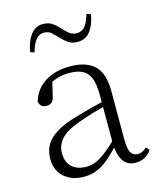

<svg xmlns="http://www.w3.org/2000/svg" viewBox="-115 -837 775 933"><g transform="rotate(-15 273.0 -370.5)"><path d="M191 14Q133 14 94 -19Q55 -52 55 -114Q55 -151 71.5 -180.5Q88 -210 125.5 -234Q163 -258 225 -276Q268 -289 312.5 -300.5Q357 -312 397 -321V-297Q357 -287 315.5 -275Q274 -263 237 -249Q170 -225 143.5 -194Q117 -163 117 -125Q117 -78 144 -54Q171 -30 215 -30Q240 -30 263.5 -39.5Q287 -49 316.5 -72Q346 -95 386 -134L392 -89H373Q341 -55 313 -32Q285 -9 256 2.5Q227 14 191 14ZM453 13Q411 13 390.5 -17.5Q370 -48 368 -102V-106V-350Q368 -407 355 -437.5Q342 -468 316 -480Q290 -492 250 -492Q220 -492 190 -483Q160 -474 128 -454L164 -482L145 -402Q141 -382 131 -374Q121 -366 105 -366Q74 -366 68 -397Q85 -456 136 -489Q187 -522 263 -522Q345 -522 386 -482.5Q427 -443 427 -354V-113Q427 -61 439 -43Q451 -25 473 -25Q486 -25 496 -30Q506 -35 518 -46L533 -30Q518 -8 497.5 2.5Q477 13 453 13ZM95 -639Q103 -690 127 -722.5Q151 -755 190 -755Q217 -755 236 -742Q255 -729 270 -712Q287 -693 302 -681Q317 -669 339 -669Q365 -669 381 -689.5Q397 -710 407 -748L428 -741Q420 -690 396 -658.5Q372 -627 332 -627Q304 -627 285.5 -639.5Q267 -652 253 -668Q237 -685 222 -699Q207 -713 184 -713Q158 -713 142 -692Q126 -671 115 -632Z"/></g></svg>

Font: Noto Serif JP ExtraLight
Style: Regular
Weight: 200
Designer: Ryoko NISHIZUKA  (kana & ideographs); Frank Grießhammer (Latin, Greek & Cyrillic); Wenlong ZHANG  (bopomofo); Sandoll Co
Foundry: Adobe
Version: Version 2.002-H1;hotconv 1.1.0;makeotfexe 2.6.0